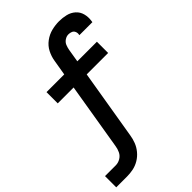

<svg xmlns="http://www.w3.org/2000/svg" viewBox="-299 -863 1172 1172"><g transform="rotate(-45 286.5 -277.0)"><path d="M-20 205H73Q100 205 127 199.5Q154 194 179 179Q204 164 222.5 141.5Q241 119 251 93Q261 67 265 40L340 -410H525V-507H356L370 -592Q373 -609 379.5 -625Q386 -641 401.5 -651.5Q417 -662 434 -662Q447 -662 459 -657Q471 -652 476 -639.5Q481 -627 478 -614Q478 -612 478 -611H590Q591 -615 591 -619Q596 -650 588.5 -678.5Q581 -707 559.5 -726Q538 -745 509 -752Q480 -759 450 -759Q418 -759 385.5 -751Q353 -743 324.5 -722Q296 -701 280.5 -670.5Q265 -640 260 -608L243 -507H90V-410H227L155 24Q152 45 142.5 65Q133 85 113.5 96.5Q94 108 73 108H-20Z"/></g></svg>

Font: Iosevka Sparkle Semibold
Style: Italic
Weight: 600
Italic angle: -9°
Designer: Belleve Invis
Foundry: Belleve Invis
Version: Version 4.5.0; ttfautohint (v1.8.3)